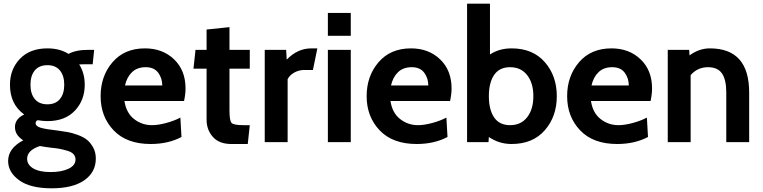

<svg xmlns="http://www.w3.org/2000/svg" viewBox="-20 -770 4131 1040"><path d="M260 250Q144 250 84 206.5Q24 163 24 102Q24 33 106 -10Q61 -38 61 -82Q61 -126 111 -150Q34 -205 34 -311Q34 -395 88 -451.5Q142 -508 237 -508Q304 -508 351 -478Q391 -500 458 -500H490L482 -422H437Q420 -422 409 -421Q439 -374 439 -311Q439 -227 385.5 -170.5Q332 -114 237 -114Q212 -114 184 -119Q173 -114 173 -103Q173 -86 200.5 -78Q228 -70 298 -62Q326 -58 347 -54.5Q368 -51 399 -40Q430 -29 449.5 -14Q469 1 484 27.5Q499 54 499 89Q499 163 436.5 206.5Q374 250 260 250ZM237 -417Q192 -417 168.5 -388.5Q145 -360 145 -311Q145 -262 168.5 -233.5Q192 -205 237 -205Q281 -205 304.5 -233.5Q328 -262 328 -311Q328 -360 304.5 -388.5Q281 -417 237 -417ZM256 30Q229 27 196 21Q127 44 127 90Q127 123 160.5 142.5Q194 162 254 162Q313 162 351 144Q389 126 389 94Q389 77 378 65Q367 53 344.5 46.5Q322 40 304.5 36.5Q287 33 256 30Z M977 -223H654Q664 -158 706.5 -125Q749 -92 803 -92Q837 -92 881 -104Q925 -116 957 -133L963 -28Q891 10 796 10Q666 10 595.5 -64Q525 -138 525 -249Q525 -358 589.5 -433Q654 -508 765 -508Q861 -508 923 -448.5Q985 -389 985 -291Q985 -261 977 -223ZM657 -307H859Q859 -346 837 -376Q815 -406 769 -406Q723 -406 695 -379Q667 -352 657 -307Z M1333 -92 1322 10H1233Q1167 10 1133 -28.5Q1099 -67 1099 -121V-398H1028L1039 -500H1099V-610L1223 -623V-500H1333V-398H1223V-172Q1223 -116 1234.5 -104Q1246 -92 1299 -92Z M1699 -508 1675 -391H1629Q1599 -391 1574 -377Q1549 -363 1538 -341V0H1414V-500H1530L1533 -447Q1592 -508 1666 -508Z M1880 -576H1756V-700H1880ZM1880 0H1756V-500H1880Z M2418 -223H2095Q2105 -158 2147.5 -125Q2190 -92 2244 -92Q2278 -92 2322 -104Q2366 -116 2398 -133L2404 -28Q2332 10 2237 10Q2107 10 2036.5 -64Q1966 -138 1966 -249Q1966 -358 2030.5 -433Q2095 -508 2206 -508Q2302 -508 2364 -448.5Q2426 -389 2426 -291Q2426 -261 2418 -223ZM2098 -307H2300Q2300 -346 2278 -376Q2256 -406 2210 -406Q2164 -406 2136 -379Q2108 -352 2098 -307Z M2751 10Q2683 10 2628 -28L2626 0H2510V-750H2634V-475Q2684 -508 2751 -508Q2866 -508 2931 -433.5Q2996 -359 2996 -249Q2996 -139 2931 -64.5Q2866 10 2751 10ZM2743 -406Q2685 -406 2656.5 -364Q2628 -322 2628 -249Q2628 -176 2656.5 -134Q2685 -92 2743 -92Q2802 -92 2835.5 -135Q2869 -178 2869 -249Q2869 -320 2835.5 -363Q2802 -406 2743 -406Z M3504 -223H3181Q3191 -158 3233.5 -125Q3276 -92 3330 -92Q3364 -92 3408 -104Q3452 -116 3484 -133L3490 -28Q3418 10 3323 10Q3193 10 3122.5 -64Q3052 -138 3052 -249Q3052 -358 3116.5 -433Q3181 -508 3292 -508Q3388 -508 3450 -448.5Q3512 -389 3512 -291Q3512 -261 3504 -223ZM3184 -307H3386Q3386 -346 3364 -376Q3342 -406 3296 -406Q3250 -406 3222 -379Q3194 -352 3184 -307Z M4038 0H3914V-269Q3914 -339 3890.5 -372.5Q3867 -406 3815 -406Q3758 -406 3721 -363V0H3597V-500H3713L3715 -470Q3767 -508 3825 -508Q4038 -508 4038 -269Z"/></svg>

Font: Cabin
Style: Bold
Weight: 700
Designer: Pablo Impallari
Foundry: Pablo Impallari. www.impallari.com Igino Marini. www.ikern.com
Version: Version 1.005